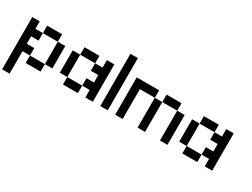

<svg xmlns="http://www.w3.org/2000/svg" viewBox="-69 -1516 3249 2476"><g transform="rotate(30 1555.5 -278.0)"><path d="M444.4 -111.1V-444.4H555.6V-111.1ZM111.1 -222.2H222.2V-111.1H111.1V222.2H0V-555.6H111.1V-444.4H222.2V-333.3H111.1ZM222.2 -444.4V-555.6H444.4V-444.4ZM222.2 0V-111.1H444.4V0Z M777.8 -111.1H666.7V-444.4H777.8ZM1111.1 -333.3H1000V-444.4H1111.1V-555.6H1222.2V0H1111.1V-111.1H1000V-222.2H1111.1ZM1000 0H777.8V-111.1H1000ZM1000 -444.4H777.8V-555.6H1000Z M1444.4 0H1333.3V-777.8H1444.4Z M2000 0H1888.9V-444.4H2000ZM1888.9 -555.6V-444.4H1666.7V0H1555.6V-555.6ZM2222.2 -444.4H2000V-555.6H2222.2ZM2333.3 0H2222.2V-444.4H2333.3Z M2555.6 -111.1H2444.4V-444.4H2555.6ZM2888.9 -333.3H2777.8V-444.4H2888.9V-555.6H3000V0H2888.9V-111.1H2777.8V-222.2H2888.9ZM2777.8 0H2555.6V-111.1H2777.8ZM2777.8 -444.4H2555.6V-555.6H2777.8Z"/></g></svg>

Font: Pixeloid Sans
Style: Regular
Weight: 400
Designer: GGBotNet
Foundry: GGBotNet
Version: 0.5